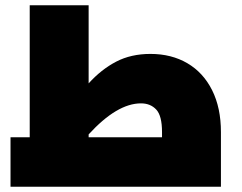

<svg xmlns="http://www.w3.org/2000/svg" viewBox="-20 -710 920 730"><path d="M820 -208V0H20V-188H93V-690H317V-393Q365 -446 421.5 -475.5Q478 -505 552 -505Q632 -505 692.5 -469.5Q753 -434 786.5 -367Q820 -300 820 -208ZM317 -188H596V-208Q596 -270 574 -293.5Q552 -317 516 -317Q425 -317 317 -199Z"/></svg>

Font: Cairo Black
Style: Regular
Weight: 900
Designer: Mohamed Gaber, Accademia di Belle Arti di Urbino and others
Foundry: Kief Type Foundry, Accademia di Belle Arti di Urbino and others
Version: Version 3.011